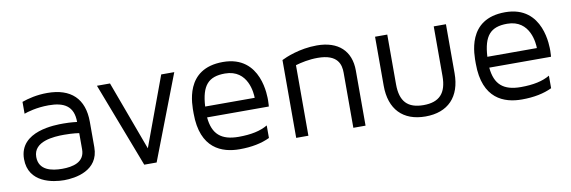

<svg xmlns="http://www.w3.org/2000/svg" viewBox="-43 -808 3315 1115"><g transform="rotate(-10 1614.0 -250.0)"><path d="M255 -508C193 -508 142 -495 105 -482V-412C124 -419 179 -436 251 -436C341 -436 397 -406 397 -312C397 -312 362 -317 317 -317C271 -317 56 -318 56 -153C56 -12 200 8 265 8C330 8 470 -12 470 -150V-300C470 -436 395 -508 255 -508ZM398 -150C398 -74 327 -59 265 -59C203 -59 128 -74 128 -153C128 -245 249 -252 309 -252C365 -252 398 -246 398 -246C398 -246 398 -227 398 -150Z M926 -499 775 -90 624 -499H547L738 0H811L1003 -499H926Z M1291 -508C1064 -508 1072 -296 1072 -243C1072 -35 1196 8 1300 8C1371 8 1430 -4 1478 -27V-101C1436 -76 1380 -64 1307 -64C1204 -64 1154 -107 1145 -207H1509C1509 -207 1511 -223 1511 -242C1511 -261 1518 -508 1291 -508ZM1145 -271C1152 -394 1193 -440 1291 -440C1429 -440 1437 -295 1437 -271H1145Z M1845 -508C1741 -508 1658 -471 1634 -459V0H1706V-416C1740 -426 1786 -436 1837 -436C1957 -436 1971 -372 1971 -325V0H2043V-325C2043 -441 1971 -508 1845 -508Z M2533 -499V-206C2533 -105 2489 -59 2396 -59C2302 -59 2259 -105 2259 -206V-499H2187V-210C2187 -71 2263 8 2396 8C2529 8 2605 -71 2605 -210V-499H2533Z M2955 -508C2728 -508 2736 -296 2736 -243C2736 -35 2860 8 2964 8C3035 8 3094 -4 3142 -27V-101C3100 -76 3044 -64 2971 -64C2868 -64 2818 -107 2809 -207H3173C3173 -207 3175 -223 3175 -242C3175 -261 3182 -508 2955 -508ZM2809 -271C2816 -394 2857 -440 2955 -440C3093 -440 3101 -295 3101 -271H2809Z"/></g></svg>

Font: Maven Pro
Style: Regular
Weight: 400
Designer: Joe Prince
Foundry: Joe Prince
Version: Version 1.003